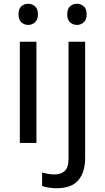

<svg xmlns="http://www.w3.org/2000/svg" viewBox="-20 -757 556 1017"><path d="M130 -737Q150 -737 165.5 -723.5Q181 -710 181 -681Q181 -653 165.5 -639Q150 -625 130 -625Q108 -625 93 -639Q78 -653 78 -681Q78 -710 93 -723.5Q108 -737 130 -737ZM173 -536V0H85V-536ZM336 -681Q336 -710 351 -723.5Q366 -737 388 -737Q408 -737 423.5 -723.5Q439 -710 439 -681Q439 -653 423.5 -639Q408 -625 388 -625Q366 -625 351 -639Q336 -653 336 -681ZM280 240Q255 240 236 236.5Q217 233 203 228V157Q218 161 234 164Q250 167 269 167Q301 167 322 149.5Q343 132 343 83V-536H431V80Q431 155 395 197.5Q359 240 280 240Z"/></svg>

Font: Noto Sans Ogham
Style: Regular
Weight: 400
Designer: Monotype Design Team
Foundry: Monotype Imaging Inc.
Version: Version 2.001; ttfautohint (v1.8.4.7-5d5b)